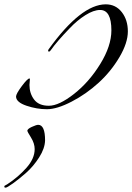

<svg xmlns="http://www.w3.org/2000/svg" viewBox="-56 -476 610 886"><path d="M82 -110 80 -84Q80 -45 101.5 -16.5Q123 12 169.5 12Q216 12 285.5 -42.5Q355 -97 406.5 -180.5Q458 -264 458 -336Q458 -430 406 -430Q376 -430 338 -406Q300 -382 266 -346Q206 -284 178 -244Q174 -238 170 -238Q166 -238 166 -241Q166 -244 168 -248Q318 -456 432 -456Q478 -456 506 -420Q534 -384 534 -331Q534 -278 495 -212Q456 -146 399 -94Q342 -42 274.5 -7Q207 28 160.5 28Q114 28 66.5 12Q19 -4 18 -30Q18 -43 44.5 -78.5Q71 -114 80 -114Q82 -114 82 -110ZM120 100Q152 100 152 172Q151 209 124.5 250.5Q98 292 64.5 321.5Q31 351 3.5 370.5Q-24 390 -30 390Q-36 390 -36 386Q-36 382 -34.5 381Q-33 380 -29 378Q-25 376 -22 374Q27 342 65.5 299Q104 256 104 212Q104 186 87 158.5Q70 131 70 128Q70 119 91 109.5Q112 100 120 100Z"/></svg>

Font: Miama
Style: Regular
Weight: 400
Italic angle: 16.5°
Designer: Linus Romer
Foundry: Linus Romer
Version: 0.32